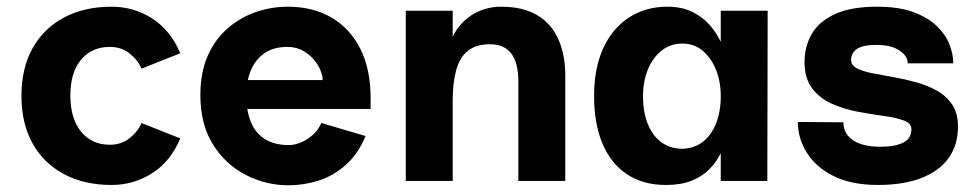

<svg xmlns="http://www.w3.org/2000/svg" viewBox="-20 -540 2919 573"><path d="M518 -381 402 -335Q393 -359 368 -379.5Q343 -400 308 -400Q254 -400 222 -362Q190 -324 190 -255Q190 -186 222 -147Q254 -108 308 -108Q343 -108 368 -128.5Q393 -149 402 -173L518 -127Q489 -58 434 -23Q379 12 313 12Q232 12 171.5 -20Q111 -52 77.5 -111.5Q44 -171 44 -254Q44 -337 77.5 -396.5Q111 -456 171.5 -488Q232 -520 313 -520Q379 -520 434 -485Q489 -450 518 -381Z M841 13Q774 13 713.5 -18Q653 -49 615.5 -109Q578 -169 578 -256Q578 -324 600 -373.5Q622 -423 659.5 -455.5Q697 -488 743.5 -504Q790 -520 839 -520Q914 -520 969.5 -487.5Q1025 -455 1055.5 -394Q1086 -333 1086 -248V-215H683L682 -301H943Q943 -314 936 -331Q929 -348 915.5 -363.5Q902 -379 882.5 -389.5Q863 -400 838 -400Q796 -400 769 -381Q742 -362 728.5 -329.5Q715 -297 715 -256Q715 -210 728.5 -176.5Q742 -143 770.5 -125Q799 -107 843 -107Q858 -107 877 -114.5Q896 -122 913 -137Q930 -152 939 -173L1071 -134Q1048 -79 1010.5 -46.5Q973 -14 929 -0.5Q885 13 841 13Z M1191 0V-508H1331V-430Q1339 -448 1353 -464.5Q1367 -481 1385.5 -493.5Q1404 -506 1427 -513Q1450 -520 1475 -520Q1542 -520 1584.5 -494Q1627 -468 1647 -421.5Q1667 -375 1667 -315V0H1527V-296Q1527 -352 1506 -380Q1485 -408 1442 -408Q1401 -408 1376.5 -388.5Q1352 -369 1341.5 -331Q1331 -293 1331 -239V0Z M1967 12Q1899 12 1851 -20Q1803 -52 1778 -111.5Q1753 -171 1753 -253Q1753 -337 1780.5 -396.5Q1808 -456 1857.5 -488Q1907 -520 1972 -520Q2014 -520 2045 -505Q2076 -490 2097 -466.5Q2118 -443 2131 -415V-508H2271L2270 0H2131V-83Q2118 -56 2096.5 -34.5Q2075 -13 2043.5 -0.5Q2012 12 1967 12ZM2017 -96Q2051 -97 2076.5 -116Q2102 -135 2116.5 -170.5Q2131 -206 2131 -253Q2131 -297 2116.5 -332.5Q2102 -368 2076.5 -389Q2051 -410 2017 -410Q1981 -410 1954.5 -389Q1928 -368 1913.5 -332.5Q1899 -297 1899 -253Q1899 -205 1913.5 -169.5Q1928 -134 1954.5 -115Q1981 -96 2017 -96Z M2600 12Q2521 12 2468 -14.5Q2415 -41 2388 -84Q2361 -127 2361 -176L2497 -175Q2497 -151 2511 -134.5Q2525 -118 2549.5 -110Q2574 -102 2607 -102Q2650 -102 2675 -114Q2700 -126 2700 -155Q2700 -172 2677 -180.5Q2654 -189 2617.5 -194Q2581 -199 2540.5 -206.5Q2500 -214 2463.5 -230Q2427 -246 2404 -276Q2381 -306 2381 -355Q2381 -401 2402.5 -438.5Q2424 -476 2472 -498Q2520 -520 2597 -520Q2662 -520 2705.5 -504Q2749 -488 2775.5 -462.5Q2802 -437 2813.5 -407.5Q2825 -378 2825 -351H2689Q2689 -373 2664 -389.5Q2639 -406 2596 -406Q2555 -406 2537.5 -394Q2520 -382 2520 -361Q2520 -345 2537.5 -336Q2555 -327 2583 -321.5Q2611 -316 2645.5 -310Q2680 -304 2714 -294.5Q2748 -285 2776 -269.5Q2804 -254 2821.5 -228Q2839 -202 2839 -162Q2839 -108 2811.5 -69Q2784 -30 2730.5 -9Q2677 12 2600 12Z"/></svg>

Font: Inclusive Sans
Style: Bold
Weight: 700
Designer: Olivia King
Foundry: Olivia King
Version: Version 2.004